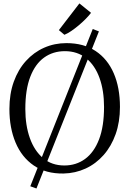

<svg xmlns="http://www.w3.org/2000/svg" viewBox="-20 -1003 756 1122"><path d="M522 -833.5 558 -819.5 193 98.5 157 85.5ZM351 11Q248 12.5 177.5 -35.8Q107 -84 71 -169.8Q35 -255.5 35 -366Q35 -454.5 60.5 -525.5Q86 -596.5 131.8 -647Q177.5 -697.5 238 -724.2Q298.5 -751 368 -751Q469 -751 538.8 -704.8Q608.5 -658.5 644.8 -574.5Q681 -490.5 681 -378Q681 -290.5 655.8 -219.2Q630.5 -148 585.5 -97Q540.5 -46 480.5 -18.2Q420.5 9.5 351 11ZM356 -36Q425 -36 477.2 -74.2Q529.5 -112.5 558.8 -188.5Q588 -264.5 588 -378Q588 -474 561.5 -547.5Q535 -621 483.8 -662.5Q432.5 -704 359 -704Q290 -704 238 -666.8Q186 -629.5 157 -554.5Q128 -479.5 128 -366Q128 -270.5 154.5 -196Q181 -121.5 231.8 -78.8Q282.5 -36 356 -36ZM356 -800 324 -827 444 -983 512 -928Q499.5 -911.5 480.5 -892.2Q461.5 -873 439.5 -854.5Q417.5 -836 396 -821.5Q374.5 -807 357 -800Z"/></svg>

Font: Merriweather Light
Style: Regular
Weight: 300
Version: Version 2.100